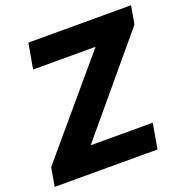

<svg xmlns="http://www.w3.org/2000/svg" viewBox="-147 -828 913 944"><g transform="rotate(-20 309.0 -355.5)"><path d="M541.5 -131.8 518.6 0H18.6L41.5 -131.8ZM622.1 -615.7 106.4 0H-19.5L-2.4 -97.7L517.1 -710.9H638.7ZM585 -710.9 562 -578.6H78.1L101.6 -710.9Z"/></g></svg>

Font: Roboto Black
Style: Italic
Weight: 900
Italic angle: -12°
Designer: Christian Robertson
Foundry: Google
Version: Version 3.0; 2020